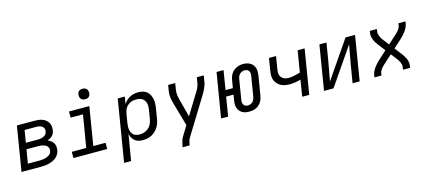

<svg xmlns="http://www.w3.org/2000/svg" viewBox="-65 -1373 4931 2207"><g transform="rotate(-15 2400.0 -269.0)"><path d="M32 0 119 -530H329Q353 -530 377 -527Q401 -524 422 -516Q443 -508 461 -494Q479 -480 490 -460.5Q501 -441 504 -417.5Q507 -394 503 -370Q501 -354 494.5 -337.5Q488 -321 475.5 -308.5Q463 -296 447.5 -287Q432 -278 416 -272Q436 -264 453 -251.5Q470 -239 481 -221.5Q492 -204 495 -182Q498 -160 495 -138Q491 -114 479 -91.5Q467 -69 448 -53Q429 -37 406 -26.5Q383 -16 359 -10Q335 -4 311.5 -2Q288 0 265 0ZM307 -311Q319 -311 330.5 -312Q342 -313 354 -316Q366 -319 377.5 -324Q389 -329 398.5 -337Q408 -345 413.5 -356.5Q419 -368 421 -380Q424 -398 417.5 -414.5Q411 -431 397 -440.5Q383 -450 365.5 -453.5Q348 -457 329 -457H191L167 -311ZM127 -73H265Q279 -73 294 -74.5Q309 -76 323.5 -78.5Q338 -81 352.5 -86.5Q367 -92 380 -100.5Q393 -109 402 -122.5Q411 -136 413 -151Q416 -165 412 -179.5Q408 -194 398.5 -204.5Q389 -215 376 -221Q363 -227 349 -231Q335 -235 320 -236Q305 -237 290 -237H155Z M650 0V-74H822L886 -457H739V-530H981L906 -74H1052V0ZM956 -618Q941 -618 927.5 -623Q914 -628 905.5 -639.5Q897 -651 894.5 -665.5Q892 -680 895 -695Q897 -705 902 -715Q907 -725 916 -731.5Q925 -738 935.5 -740.5Q946 -743 956 -743Q971 -743 985 -737.5Q999 -732 1007 -720.5Q1015 -709 1017.5 -694.5Q1020 -680 1018 -665Q1016 -655 1010.5 -645Q1005 -635 996 -628.5Q987 -622 976.5 -620Q966 -618 956 -618Z M1198 205 1319 -530H1403L1389 -444Q1403 -466 1422.5 -485Q1442 -504 1465.5 -516Q1489 -528 1514.5 -533Q1540 -538 1565 -538Q1565 -538 1565 -538Q1565 -538 1565 -538Q1594 -538 1620.5 -530.5Q1647 -523 1667.5 -505.5Q1688 -488 1699.5 -464Q1711 -440 1716 -413Q1721 -386 1719.5 -357.5Q1718 -329 1713 -300L1695 -190Q1691 -164 1682.5 -138.5Q1674 -113 1659.5 -89.5Q1645 -66 1624.5 -47Q1604 -28 1579.5 -15Q1555 -2 1528.5 3Q1502 8 1476 8Q1449 8 1424 1.5Q1399 -5 1380.5 -20.5Q1362 -36 1350 -58Q1338 -80 1333 -105L1281 205ZM1456 -65Q1474 -65 1492.5 -68.5Q1511 -72 1528.5 -80.5Q1546 -89 1561.5 -102Q1577 -115 1587.5 -131.5Q1598 -148 1604.5 -166Q1611 -184 1614 -202L1632 -312Q1635 -331 1635.5 -350.5Q1636 -370 1631.5 -388Q1627 -406 1617 -421Q1607 -436 1592 -446Q1577 -456 1558.5 -460Q1540 -464 1521 -464Q1504 -464 1486.5 -461.5Q1469 -459 1452 -451Q1435 -443 1420.5 -431Q1406 -419 1396 -403.5Q1386 -388 1380 -371Q1374 -354 1371 -337L1353 -227Q1350 -207 1349 -187.5Q1348 -168 1351.5 -149.5Q1355 -131 1363 -114.5Q1371 -98 1385 -86.5Q1399 -75 1417.5 -70Q1436 -65 1456 -65Z M1894 205 1895 198Q1900 168 1908.5 138Q1917 108 1934 81L2002 -30L1922 -310Q1912 -344 1906.5 -381Q1901 -418 1907 -457L1919 -530H2003L1991 -456Q1985 -424 1989.5 -391.5Q1994 -359 2002 -329L2057 -120L2197 -348Q2205 -361 2213.5 -374Q2222 -387 2228.5 -400.5Q2235 -414 2240 -428Q2245 -442 2248 -457L2260 -530H2343L2331 -457Q2328 -437 2321.5 -418.5Q2315 -400 2306.5 -381.5Q2298 -363 2288.5 -345Q2279 -327 2268 -310L2004 119Q1993 137 1987.5 157.5Q1982 178 1979 198L1978 205Z M2742 8Q2720 8 2698.5 4Q2677 0 2659 -10.5Q2641 -21 2627.5 -37.5Q2614 -54 2608 -74Q2602 -94 2601.5 -116.5Q2601 -139 2605 -161L2616 -228H2528L2491 0H2407L2495 -530H2578L2541 -302H2628L2644 -397Q2647 -416 2654 -435Q2661 -454 2672.5 -471Q2684 -488 2700.5 -501.5Q2717 -515 2735.5 -523.5Q2754 -532 2773.5 -536Q2793 -540 2813 -540Q2835 -540 2856.5 -535Q2878 -530 2896 -519.5Q2914 -509 2927 -492.5Q2940 -476 2946.5 -456Q2953 -436 2953 -413.5Q2953 -391 2950 -369L2911 -133Q2907 -114 2900.5 -95Q2894 -76 2882.5 -59Q2871 -42 2854.5 -28.5Q2838 -15 2819.5 -6.5Q2801 2 2781 5Q2761 8 2742 8ZM2744 -65Q2759 -65 2774.5 -70.5Q2790 -76 2802 -88Q2814 -100 2820 -115Q2826 -130 2829 -145L2868 -381Q2871 -397 2870 -412.5Q2869 -428 2861.5 -440.5Q2854 -453 2840 -459Q2826 -465 2810 -465Q2795 -465 2779.5 -459Q2764 -453 2752.5 -441.5Q2741 -430 2734.5 -415Q2728 -400 2726 -385L2687 -149Q2684 -133 2685 -118Q2686 -103 2693.5 -90.5Q2701 -78 2714.5 -71.5Q2728 -65 2744 -65Z M3372 0 3404 -195Q3371 -186 3337 -180.5Q3303 -175 3270 -175Q3248 -175 3227.5 -178Q3207 -181 3188 -188Q3169 -195 3152.5 -206.5Q3136 -218 3123.5 -233Q3111 -248 3102.5 -266.5Q3094 -285 3091.5 -305.5Q3089 -326 3091 -347.5Q3093 -369 3096 -390L3119 -530H3203L3178 -378Q3175 -361 3174.5 -344Q3174 -327 3178.5 -312Q3183 -297 3193.5 -284.5Q3204 -272 3217.5 -264Q3231 -256 3247.5 -252.5Q3264 -249 3280 -249Q3297 -249 3314.5 -251.5Q3332 -254 3349 -258Q3366 -262 3383 -266Q3400 -270 3418 -275L3460 -530H3543L3456 0Z M3632 0 3719 -530H3803L3768 -318Q3758 -260 3747 -202Q3736 -144 3726 -87L4030 -530H4143L4056 0H3972L4007 -212Q4017 -270 4028 -328Q4039 -386 4049 -443L3745 0Z M4232 0 4236 -27Q4240 -49 4250.5 -70.5Q4261 -92 4275 -111.5Q4289 -131 4305.5 -149Q4322 -167 4340 -183L4434 -269L4371 -351Q4371 -351 4371 -351.5Q4371 -352 4371 -352H4370Q4358 -368 4347 -385Q4336 -402 4328 -421Q4320 -440 4315.5 -461Q4311 -482 4315 -504L4319 -530H4403L4399 -503Q4396 -488 4399 -473.5Q4402 -459 4407.5 -445.5Q4413 -432 4420 -419.5Q4427 -407 4436 -396L4493 -322L4580 -401Q4592 -412 4604 -423Q4616 -434 4626.5 -447Q4637 -460 4645 -474Q4653 -488 4655 -504L4660 -530H4743L4739 -504Q4735 -481 4724.5 -459.5Q4714 -438 4700 -418.5Q4686 -399 4669.5 -381Q4653 -363 4635 -347L4541 -261L4604 -179Q4604 -179 4604.5 -178.5Q4605 -178 4605 -178Q4617 -162 4628 -145Q4639 -128 4647.5 -109Q4656 -90 4660 -69Q4664 -48 4660 -27L4656 0H4572L4576 -27Q4579 -42 4576.5 -56.5Q4574 -71 4568.5 -84.5Q4563 -98 4555.5 -110.5Q4548 -123 4539 -134L4482 -208L4395 -129Q4383 -118 4371 -107Q4359 -96 4348.5 -83Q4338 -70 4330 -56Q4322 -42 4320 -27L4315 0Z"/></g></svg>

Font: Iosevka Curly Extended Oblique
Style: Regular
Weight: 400
Width: 7
Italic angle: -9°
Monospace: yes
Designer: Belleve Invis
Foundry: Belleve Invis
Version: Version 11.1.0; ttfautohint (v1.8.3)